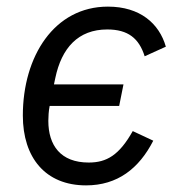

<svg xmlns="http://www.w3.org/2000/svg" viewBox="-20 -548 536 580"><path d="M240 12C335 12 400 -39 443 -123L381 -152C340 -79 302 -57 248 -57C163 -57 126 -109 126 -183C126 -195 127 -213 130 -228H340L353 -293H143L147 -312C166 -403 216 -459 304 -459C367 -459 400 -432 417 -378L481 -407C461 -477 403 -528 306 -528C144 -528 49 -378 49 -199C49 -72 117 12 240 12Z"/></svg>

Font: LVC Sans
Style: Italic
Weight: 400
Italic angle: -11.31°
Designer: Mike Abbink, Paul van der Laan, Pieter van Rosmalen
Foundry: Bold Monday
Version: Version 3.0